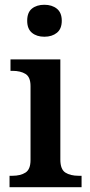

<svg xmlns="http://www.w3.org/2000/svg" viewBox="-20 -785 377 805"><path d="M94 -698Q94 -733 114 -749Q134 -765 166 -765Q198 -765 218.5 -748.5Q239 -732 239 -698Q239 -664 218.5 -647.5Q198 -631 166 -631Q134 -631 114 -647.5Q94 -664 94 -698ZM20 -48H32Q66 -48 87 -61.5Q108 -75 108 -114V-424Q108 -462 87 -475Q66 -488 32 -488H24V-536H233V-116Q233 -75 254 -61.5Q275 -48 310 -48H322V0H20Z"/></svg>

Font: Noto Serif SemiBold
Style: Regular
Weight: 600
Designer: Monotype Design Team
Foundry: Monotype Imaging Inc.
Version: Version 1.001